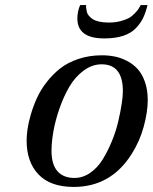

<svg xmlns="http://www.w3.org/2000/svg" viewBox="-20 -718 597 750"><path d="M282.2 -646Q282.2 -672.9 293 -698.2H316.9Q315.4 -693.4 316.7 -686.3Q317.9 -679.2 319.3 -671.6Q320.8 -664.1 327.1 -656.5Q333.5 -648.9 342.5 -643.1Q351.6 -637.2 367.7 -633.5Q383.8 -629.9 404.8 -629.9Q430.2 -629.9 450.9 -635.5Q471.7 -641.1 483.6 -647.7Q495.6 -654.3 506.6 -666Q517.6 -677.7 520.8 -682.9Q523.9 -688 529.8 -698.2H556.2Q549.3 -669.4 539.3 -648.4Q529.3 -627.4 510.7 -607.9Q492.2 -588.4 461.2 -578.1Q430.2 -567.9 387.2 -567.9Q282.2 -567.9 282.2 -646ZM84 -168.9Q84 -189 87.6 -214.4Q91.3 -239.7 100.8 -272.2Q110.4 -304.7 124.8 -336.2Q139.2 -367.7 162.8 -397.9Q186.5 -428.2 215.8 -451.2Q245.1 -474.1 287.1 -488Q329.1 -502 377.9 -502Q403.8 -502 427.7 -497.3Q451.7 -492.7 475.8 -480.2Q500 -467.8 517.6 -448.5Q535.2 -429.2 546.1 -398.2Q557.1 -367.2 557.1 -327.1Q557.1 -281.2 541.5 -223.6Q525.9 -166 494.1 -116.2Q413.1 12.2 268.1 12.2Q176.8 12.2 130.4 -36.6Q84 -85.4 84 -168.9ZM181.2 -128.9Q181.2 -76.2 204.1 -49.6Q227.1 -22.9 271 -22.9Q303.7 -22.9 332.5 -43Q361.3 -63 381.1 -95.2Q400.9 -127.4 416.7 -165.8Q432.6 -204.1 441.7 -242.7Q450.7 -281.2 455.3 -311.8Q460 -342.3 460 -361.8Q460 -466.8 377 -466.8Q339.4 -466.8 306.2 -441.9Q272.9 -417 250.7 -378.9Q228.5 -340.8 212.4 -294.4Q196.3 -248 188.7 -205.3Q181.2 -162.6 181.2 -128.9Z"/></svg>

Font: Linguistics Pro
Style: Italic
Weight: 400
Italic angle: -12°
Designer: Stefan Peev, Context Ltd
Foundry: Stefan Peev, Context Ltd
Version: Version 001.000